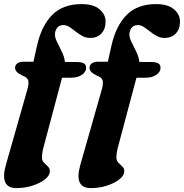

<svg xmlns="http://www.w3.org/2000/svg" viewBox="-33 -738 921 961"><path d="M42.5 -398.5Q42.5 -412 53.2 -420.5Q64 -429 85 -429H134.5L152 -508Q174.5 -609 228.2 -663.2Q282 -717.5 375.5 -717.5Q435 -717.5 465.2 -691.5Q495.5 -665.5 495.5 -630Q495.5 -592.5 474.2 -570.2Q453 -548 418.5 -548Q397.5 -548 379.5 -557.8Q361.5 -567.5 345.5 -580.2Q329.5 -593 314.5 -602.8Q299.5 -612.5 284.5 -612.5Q251.5 -612.5 243 -576.5Q239 -557 250.2 -532.8Q261.5 -508.5 275.2 -481.8Q289 -455 292 -428L352 -427.5Q374 -427.5 386 -421.2Q398 -415 398 -398.5Q398 -378 377 -363.5Q356 -349 322 -349H277.5L184 2Q180 17.5 178.5 29.2Q177 41 177 49.5Q177 66 186.8 76Q196.5 86 206.5 95.2Q216.5 104.5 216.5 119Q216.5 140.5 192 159.8Q167.5 179 129.5 191.2Q91.5 203.5 49.5 203.5Q-37 203.5 -3 85.5L103.5 -288.5Q113 -321.5 107.8 -336.5Q102.5 -351.5 79.5 -359.5Q56.5 -371 49.5 -380Q42.5 -389 42.5 -398.5ZM415 -398.5Q415 -412 425.8 -420.5Q436.5 -429 457.5 -429H507L524.5 -508Q547 -609 600.8 -663.2Q654.5 -717.5 748 -717.5Q807.5 -717.5 837.8 -691.5Q868 -665.5 868 -630Q868 -592.5 846.8 -570.2Q825.5 -548 791 -548Q770 -548 752 -557.8Q734 -567.5 718 -580.2Q702 -593 687 -602.8Q672 -612.5 657 -612.5Q624 -612.5 615.5 -576.5Q611.5 -557 622.8 -532.8Q634 -508.5 647.8 -481.8Q661.5 -455 664.5 -428L724.5 -427.5Q746.5 -427.5 758.5 -421.2Q770.5 -415 770.5 -398.5Q770.5 -378 749.5 -363.5Q728.5 -349 694.5 -349H650L556.5 2Q552.5 17.5 551 29.2Q549.5 41 549.5 49.5Q549.5 66 559.2 76Q569 86 579 95.2Q589 104.5 589 119Q589 140.5 564.5 159.8Q540 179 502 191.2Q464 203.5 422 203.5Q335.5 203.5 369.5 85.5L476 -288.5Q485.5 -321.5 480.2 -336.5Q475 -351.5 452 -359.5Q429 -371 422 -380Q415 -389 415 -398.5Z"/></svg>

Font: Fraunces 9pt S000
Style: Bold Italic
Weight: 700
Italic angle: -16°
Version: Version 1.000; ttfautohint (v1.8.3)